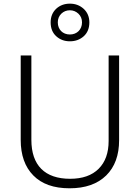

<svg xmlns="http://www.w3.org/2000/svg" viewBox="-20 -1016 762 1046"><path d="M360.8 -791C390.6 -791 416 -800.3 436.5 -818.8C456.5 -836.9 466.8 -862.3 466.8 -894C466.8 -923.8 456.5 -948.7 436 -967.8C415 -986.8 390.1 -996.1 360.8 -996.1C331.1 -996.1 306.2 -986.8 286.1 -968.3C266.1 -949.2 255.9 -924.8 255.9 -894C255.9 -862.3 266.1 -836.9 286.1 -818.8C306.2 -800.3 331.1 -791 360.8 -791ZM360.8 -828.1C321.3 -828.1 294.9 -855.5 294.9 -894C294.9 -913.1 301.3 -928.7 314 -941.4C326.7 -953.6 342.3 -960 360.8 -960C378.9 -960 394 -953.6 407.2 -941.4C420.4 -928.7 426.8 -913.1 426.8 -894C426.8 -855.5 399.4 -828.1 360.8 -828.1ZM628.9 -713.9H571.8V-248C571.8 -183.1 553.7 -132.8 517.6 -96.7C481 -60.1 429.2 -42 361.8 -42C224.6 -42 150.9 -115.2 150.9 -253.9V-713.9H92.8V-253.9C92.8 -171.4 115.7 -106.4 161.6 -60.1C207 -13.7 272.9 9.8 358.9 9.8C444.8 9.8 511.2 -13.7 558.6 -60.1C605.5 -106.4 628.9 -170.4 628.9 -252Z"/></svg>

Font: Noto Reveo Sans
Style: Regular
Weight: 300
Designer: Monotype Design Team
Foundry: Monotype Imaging Inc.
Version: Version 2.007